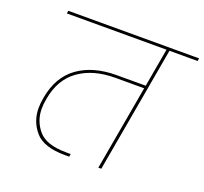

<svg xmlns="http://www.w3.org/2000/svg" viewBox="-127 -888 1099 1036"><g transform="rotate(20 423.0 -370.0)"><path d="M844 -724H682L554 0H537L623 -487H457Q331 -487 249 -428.5Q167 -370 147 -253Q141 -222 141 -195Q141 -124 186.5 -71Q232 -18 348 -18H372L369 -2H345Q222 -2 173 -59Q124 -116 124 -192Q124 -221 130 -253Q152 -379 238.5 -441Q325 -503 460 -503H626L665 -724H93L95 -740H846Z"/></g></svg>

Font: Fz Poppins Thin
Style: Italic
Weight: 100
Italic angle: -10°
Designer: Ninad Kale (Devanagari), Jonny Pinhorn (Latin)
Foundry: Indian Type Foundry
Version: Vit hóa bi Vntype.Com & FontZin.Com